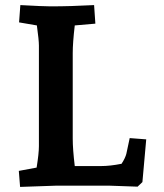

<svg xmlns="http://www.w3.org/2000/svg" viewBox="-20 -730 646 755"><path d="M54 -58 124 -71Q133 -127 133 -155V-551Q133 -572 125 -630L55 -642L60 -710Q150 -705 179 -705Q258 -705 350 -710L355 -637L274 -630Q266 -562 266 -521V-185Q266 -143 274 -77H377Q413 -77 458 -86Q473 -109 477 -126L490 -187L555 -182L540 -14L521 4L407 0H204L59 5Z"/></svg>

Font: Andada Pro ExtraBold
Style: Regular
Weight: 800
Designer: Carolina Giovagnoli
Foundry: Huerta Tipografica
Version: Version 3.005; ttfautohint (v1.8.4)